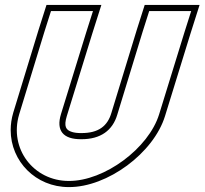

<svg xmlns="http://www.w3.org/2000/svg" viewBox="-20 -672 833 782"><path d="M161 -543 187.7 -627H358.7L331.7 -542L228.3 -207C208.1 -141 235.8 -104 312.1 -105C389.1 -105 438.8 -140 458 -206L458.3 -207L561 -543L587.7 -627H758.7L731.7 -542L628.3 -207C585.8 -68 404.8 66 260.1 65C117.1 65 16.2 -66 58 -206L58.3 -207ZM137.1 -550.4 34 -213.2C26.9 -189.2 23.5 -165.5 23.5 -142.2C23.4 -14.8 125.8 90 260 90C417.2 91.1 606.1 -48.9 652.2 -199.6L755.6 -534.5L792.9 -652H569.4L537.1 -550.4L434 -213.1C417.9 -157.7 380.6 -130 311.9 -130C295.6 -129.8 283.1 -131.5 273.7 -134.4C248.6 -142 238.9 -156.2 252.2 -199.6L355.6 -534.5L392.9 -652H169.4Z"/></svg>

Font: Nordica Plus
Style: NordicaClassicBkOblOl
Weight: 900
Version: Version 1.01